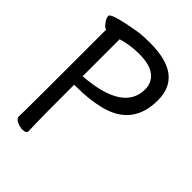

<svg xmlns="http://www.w3.org/2000/svg" viewBox="-215 -815 929 929"><g transform="rotate(45 250.0 -350.0)"><path d="M112 17Q95 17 75 8Q55 -1 55 -17Q55 -29 56 -58.5Q57 -88 57 -612Q47 -612 32 -632Q17 -652 17 -666Q17 -687 177 -713Q204 -717 254 -717Q476 -717 476 -547Q476 -370 302 -330Q234 -314 149 -314Q136 -314 136 -313V-312Q136 -81 137.5 -48.5Q139 -16 139 1Q139 17 112 17ZM136 -372H139Q395 -392 395 -541Q395 -587 360.5 -614.5Q326 -642 252 -642Q191 -642 136 -625Z"/></g></svg>

Font: LXGW WenKai Mono Medium
Style: Regular
Weight: 500
Monospace: yes
Designer: LXGW / Fontworks Inc.
Foundry: LXGW / Fontworks Inc.
Version: Version 1.520; June 14, 2025